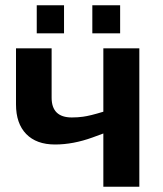

<svg xmlns="http://www.w3.org/2000/svg" viewBox="-20 -712 621 732"><path d="M41 -527.8H176.8V-339.8Q176.8 -264.2 253.9 -264.2Q277.3 -264.2 296.9 -267.1Q323.2 -270.5 374 -286.1V-527.8H511.2V0H374V-203.1L333 -188Q258.8 -161.1 189.9 -161.1Q118.7 -161.1 79.8 -201.2Q41 -241.2 41 -314ZM438 -585H332V-691.9H438ZM224.1 -585H120.1V-691.9H224.1Z"/></svg>

Font: Libra Sans Modern
Style: Bold
Weight: 700
Foundry: Stefan Peev, Context Ltd
Version: Version 1.000